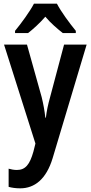

<svg xmlns="http://www.w3.org/2000/svg" viewBox="-20 -786 494 1046"><path d="M290 -766H165C144 -725 96 -659 62 -618V-606H133C159 -626 196 -659 227 -695C257 -659 294 -628 322 -606H393V-618C357 -662 313 -722 290 -766ZM2 -543 173 -4 162 40C142 111 118 140 72 140C57 140 40 137 27 133V232C45 237 66 240 90 240C168 240 232 191 267 75L452 -543H329L253 -257C241 -214 234 -180 230 -145H227C223 -183 216 -220 207 -257L127 -543Z"/></svg>

Font: Noto Sans Gujarati UI Condensed SemiBold
Style: Regular
Weight: 600
Width: 3
Designer: Jelle Bosma - Monotype Design Team, Universal Thirst
Foundry: Monotype Imaging Inc.
Version: Version 2.106